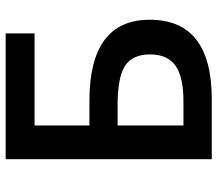

<svg xmlns="http://www.w3.org/2000/svg" viewBox="-64 -690 754 665"><g transform="rotate(-90 312.5 -357.0)"><path d="M210.9 -98.1H294.9Q378.9 -98.1 418 -125.7Q457 -153.3 457 -213.9Q457 -274.4 417.7 -300.3Q378.4 -326.2 280.8 -326.2H210.9ZM577.1 -214.8Q577.1 0 301.8 0H94.2V-713.9H529.8V-613.8H210.9V-423.8H295.9Q577.1 -423.8 577.1 -214.8Z"/></g></svg>

Font: OpenSans-Semibold
Style: Regular
Weight: 600
Foundry: Ascender Corporation
Version: Version 1.10